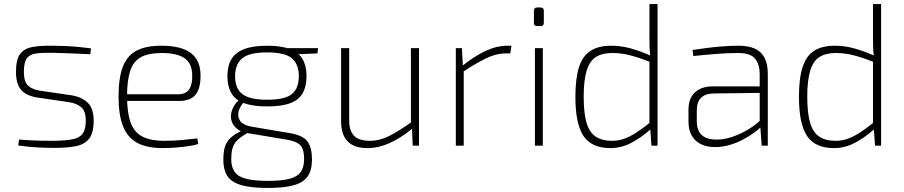

<svg xmlns="http://www.w3.org/2000/svg" viewBox="-20 -720 4466 949"><path d="M239 -494Q269 -494 302 -492.5Q335 -491 368 -488Q401 -485 430 -481L426 -452Q382 -454 334.5 -456Q287 -458 243 -459Q192 -460 160 -456Q128 -452 113 -432Q98 -412 98 -365Q98 -316 118.5 -297Q139 -278 176 -272L333 -249Q387 -240 415 -211Q443 -182 443 -124Q443 -63 420.5 -34.5Q398 -6 355 2.5Q312 11 249 11Q216 11 171.5 9Q127 7 70 -1L74 -30Q104 -28 131 -26.5Q158 -25 185.5 -24.5Q213 -24 245 -24Q304 -25 338.5 -31.5Q373 -38 388.5 -59.5Q404 -81 404 -124Q404 -172 380.5 -191Q357 -210 321 -215L164 -238Q130 -243 106 -257.5Q82 -272 70.5 -298Q59 -324 59 -365Q59 -425 79 -452.5Q99 -480 139 -487.5Q179 -495 239 -494Z M777 -494Q875 -494 922.5 -458.5Q970 -423 971 -352Q973 -288 948.5 -254.5Q924 -221 865 -221H585V-254H859Q900 -254 916 -280Q932 -306 930 -350Q929 -407 892 -432.5Q855 -458 779 -458Q715 -458 677.5 -438Q640 -418 624 -371Q608 -324 608 -245Q608 -161 626.5 -112.5Q645 -64 685.5 -44Q726 -24 790 -24Q837 -24 880.5 -28Q924 -32 955 -36L960 -8Q942 -2 911 2.5Q880 7 846 9.5Q812 12 785 12Q707 12 659 -13.5Q611 -39 588.5 -95Q566 -151 566 -243Q566 -336 587.5 -391Q609 -446 655.5 -470Q702 -494 777 -494Z M1301 -494Q1372 -494 1414.5 -477Q1457 -460 1476 -427Q1495 -394 1495 -343Q1495 -293 1476 -259.5Q1457 -226 1414.5 -210Q1372 -194 1300 -194Q1230 -194 1186.5 -210Q1143 -226 1123.5 -259.5Q1104 -293 1104 -343Q1104 -394 1123.5 -427Q1143 -460 1186 -477Q1229 -494 1301 -494ZM1300 -461Q1213 -461 1177.5 -432Q1142 -403 1142 -343Q1142 -283 1178 -255Q1214 -227 1300 -227Q1388 -227 1422.5 -255Q1457 -283 1457 -343Q1457 -403 1422.5 -432Q1388 -461 1300 -461ZM1552 -482 1549 -456 1429 -451 1394 -482ZM1166 -228 1194 -224Q1169 -201 1160.5 -173.5Q1152 -146 1166 -124Q1180 -102 1223 -94L1413 -62Q1478 -51 1500 -20.5Q1522 10 1522 68Q1522 121 1501 151.5Q1480 182 1432 195.5Q1384 209 1306 209Q1244 209 1201.5 201.5Q1159 194 1133 178Q1107 162 1095.5 135Q1084 108 1084 69Q1084 35 1090 11.5Q1096 -12 1112 -30.5Q1128 -49 1156 -64L1203 -90L1231 -81L1181 -49Q1158 -34 1145.5 -18.5Q1133 -3 1128 17Q1123 37 1123 67Q1123 107 1140.5 130.5Q1158 154 1198 164Q1238 174 1305 174Q1371 174 1410 164Q1449 154 1466 130.5Q1483 107 1483 67Q1483 37 1476.5 18Q1470 -1 1451 -12.5Q1432 -24 1396 -30L1204 -62Q1173 -67 1154 -81.5Q1135 -96 1127 -115.5Q1119 -135 1122 -155.5Q1125 -176 1136 -195.5Q1147 -215 1166 -228Z M1706 -482V-128Q1705 -74 1730 -49Q1755 -24 1807 -24Q1857 -24 1904 -48Q1951 -72 2016 -118L2019 -85Q1960 -37 1905 -12.5Q1850 12 1796 12Q1666 12 1666 -120V-482ZM2051 -482V0H2020L2016 -89L2011 -105V-482Z M2263 -482 2268 -393 2272 -377V0H2233V-482ZM2508 -494 2502 -456H2482Q2432 -456 2383 -432Q2334 -408 2268 -365L2266 -395Q2324 -442 2379.5 -468Q2435 -494 2488 -494Z M2663 -482V0H2624V-482ZM2652 -683Q2668 -683 2668 -667V-607Q2668 -591 2652 -591H2635Q2619 -591 2619 -607V-667Q2619 -683 2635 -683Z M3001 -494Q3050 -494 3098.5 -480.5Q3147 -467 3198 -444L3196 -413Q3139 -435 3095.5 -446.5Q3052 -458 3006 -458Q2956 -458 2925 -438Q2894 -418 2879.5 -370Q2865 -322 2865 -242Q2865 -161 2879 -113.5Q2893 -66 2924 -45Q2955 -24 3005 -24Q3036 -24 3064.5 -34Q3093 -44 3125 -64.5Q3157 -85 3196 -117L3197 -82Q3147 -38 3098.5 -13Q3050 12 2997 12Q2904 12 2864 -48Q2824 -108 2824 -241Q2824 -333 2842 -388.5Q2860 -444 2899 -469Q2938 -494 3001 -494ZM3230 -700V0H3200L3194 -84L3190 -89V-426L3194 -442Q3191 -468 3190.5 -490Q3190 -512 3190 -539V-700Z M3633 -494Q3678 -494 3710 -480Q3742 -466 3758.5 -435.5Q3775 -405 3775 -354V0H3745L3737 -106L3735 -113V-354Q3735 -400 3713 -429Q3691 -458 3628 -458Q3578 -458 3519.5 -453.5Q3461 -449 3407 -443L3403 -473Q3435 -478 3470.5 -482.5Q3506 -487 3546.5 -490.5Q3587 -494 3633 -494ZM3750 -293 3749 -261 3507 -258Q3465 -257 3444.5 -236Q3424 -215 3424 -175V-121Q3424 -76 3447.5 -53.5Q3471 -31 3518 -30Q3554 -29 3596 -42.5Q3638 -56 3678 -80Q3718 -104 3746 -133V-98Q3732 -82 3708 -64.5Q3684 -47 3653 -30.5Q3622 -14 3586.5 -3.5Q3551 7 3514 7Q3474 7 3444.5 -7.5Q3415 -22 3399 -50Q3383 -78 3383 -118V-178Q3383 -233 3414.5 -263Q3446 -293 3503 -293Z M4106 -494Q4155 -494 4203.5 -480.5Q4252 -467 4303 -444L4301 -413Q4244 -435 4200.5 -446.5Q4157 -458 4111 -458Q4061 -458 4030 -438Q3999 -418 3984.5 -370Q3970 -322 3970 -242Q3970 -161 3984 -113.5Q3998 -66 4029 -45Q4060 -24 4110 -24Q4141 -24 4169.5 -34Q4198 -44 4230 -64.5Q4262 -85 4301 -117L4302 -82Q4252 -38 4203.5 -13Q4155 12 4102 12Q4009 12 3969 -48Q3929 -108 3929 -241Q3929 -333 3947 -388.5Q3965 -444 4004 -469Q4043 -494 4106 -494ZM4335 -700V0H4305L4299 -84L4295 -89V-426L4299 -442Q4296 -468 4295.5 -490Q4295 -512 4295 -539V-700Z"/></svg>

Font: Exo 2 ExtraLight
Style: Regular
Weight: 250
Designer: Natanael Gama
Foundry: Natanael Gama
Version: Version 2.010